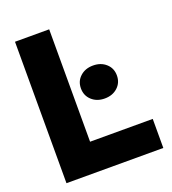

<svg xmlns="http://www.w3.org/2000/svg" viewBox="-133 -828 830 928"><g transform="rotate(-20 282.0 -364.0)"><path d="M49.8 0V-727.5H225.6V-149.4H547.9V0ZM364.3 -321.3Q324.2 -321.3 298.1 -345.2Q272 -369.1 272 -406.2Q272 -443.4 298.1 -467Q324.2 -490.7 364.3 -490.7Q404.8 -490.7 430.9 -467Q457 -443.4 457 -406.2Q457 -369.1 430.9 -345.2Q404.8 -321.3 364.3 -321.3Z"/></g></svg>

Font: Inter Display ExtraBold
Style: Regular
Weight: 800
Designer: Rasmus Andersson
Foundry: rsms
Version: Version 4.000;git-a52131595